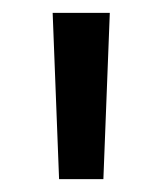

<svg xmlns="http://www.w3.org/2000/svg" viewBox="-20 -780 253 299"><path d="M72 -501 62 -760H151L141 -501Z"/></svg>

Font: Murecho
Style: Regular
Weight: 400
Designer: Neil Summerour
Foundry: Positype
Version: Version 1.010; ttfautohint (v1.8.3)